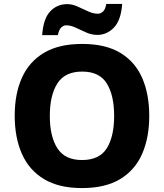

<svg xmlns="http://www.w3.org/2000/svg" viewBox="-20 -1042 836 979"><path d="M741 -451Q741 -341 705 -258Q669 -175 593 -129Q517 -83 398 -83Q280 -83 204 -129Q128 -175 91.5 -258Q55 -341 55 -452Q55 -563 91.5 -645Q128 -727 204 -772.5Q280 -818 399 -818Q518 -818 593.5 -772.5Q669 -727 705 -644.5Q741 -562 741 -451ZM234 -451Q234 -346 272.5 -286Q311 -226 398 -226Q487 -226 524.5 -286Q562 -346 562 -451Q562 -556 524.5 -616.5Q487 -677 399 -677Q311 -677 272.5 -616.5Q234 -556 234 -451ZM195 -863Q201 -947 236 -984Q271 -1021 323 -1021Q349 -1021 376 -1008.5Q403 -996 429.5 -984Q456 -972 480 -972Q492 -972 504.5 -982.5Q517 -993 522 -1022H603Q597 -939 561 -901.5Q525 -864 476 -864Q448 -864 420.5 -876Q393 -888 367 -900.5Q341 -913 317 -913Q305 -913 293 -902.5Q281 -892 275 -863Z"/></svg>

Font: Noto Sans Telugu UI ExtraBold
Style: Regular
Weight: 800
Designer: Jelle Bosma - Monotype Design Team
Foundry: Monotype Imaging Inc.
Version: Version 2.005; ttfautohint (v1.8.4.7-5d5b)